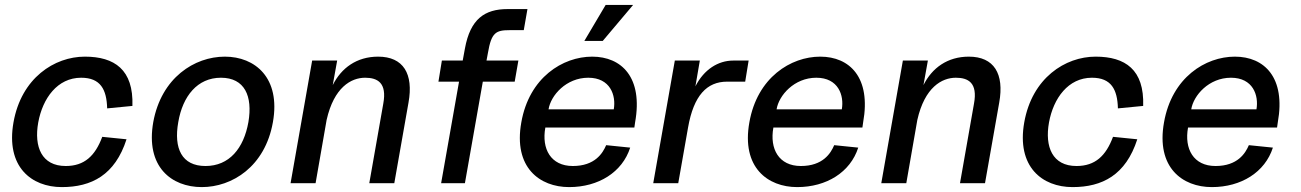

<svg xmlns="http://www.w3.org/2000/svg" viewBox="-20 -747 5304 783"><path d="M232 16C353 16 449 -33 496 -179L397 -189C368 -111 324 -70 248 -70C150 -70 118 -148 136 -248C154 -346 214 -430 311 -430C390 -430 415 -382 417 -305L520 -315C525 -463 447 -516 326 -516C202 -516 67 -429 35 -248C3 -67 108 16 232 16Z M803 16C926 16 1061 -67 1093 -249C1125 -430 1020 -516 897 -516C773 -516 638 -430 605 -249C573 -67 679 16 803 16ZM707 -249C725 -355 785 -430 881 -430C978 -430 1011 -355 993 -249C974 -142 915 -70 818 -70C721 -70 688 -142 707 -249Z M1543 -324 1486 0H1588L1646 -329C1667 -446 1625 -516 1522 -516C1435 -516 1372 -470 1337 -400L1355 -500H1253L1165 0H1267L1312 -258C1342 -391 1412 -430 1469 -430C1519 -430 1559 -410 1543 -324Z M1876 -549 1867 -500H1782L1768 -414H1852L1779 0H1876L1949 -414H2079L2094 -500H1964L1970 -532C1984 -614 2002 -624 2058 -624H2116L2131 -710H2050C1957 -710 1898 -670 1876 -549Z M2301 16C2421 16 2518 -45 2550 -145L2452 -155C2438 -122 2406 -70 2316 -70C2226 -70 2188 -140 2204 -227H2567L2570 -248C2603 -431 2515 -516 2395 -516C2275 -516 2138 -431 2106 -248C2073 -64 2181 16 2301 16ZM2217 -301C2226 -358 2289 -430 2379 -430C2469 -430 2493 -358 2483 -301ZM2363 -580H2438L2562 -727H2450Z M2644 0H2746L2786 -227C2809 -358 2863 -414 2945 -414H3019L3033 -500H2970C2909 -500 2851 -464 2816 -395L2834 -500H2732Z M3231 16C3351 16 3448 -45 3480 -145L3382 -155C3368 -122 3336 -70 3246 -70C3156 -70 3118 -140 3134 -227H3497L3500 -248C3533 -431 3445 -516 3325 -516C3205 -516 3068 -431 3036 -248C3003 -64 3111 16 3231 16ZM3147 -301C3156 -358 3219 -430 3309 -430C3399 -430 3423 -358 3413 -301Z M3952 -324 3895 0H3997L4055 -329C4076 -446 4034 -516 3931 -516C3844 -516 3781 -470 3746 -400L3764 -500H3662L3574 0H3676L3721 -258C3751 -391 3821 -430 3878 -430C3928 -430 3968 -410 3952 -324Z M4354 16C4475 16 4571 -33 4618 -179L4519 -189C4490 -111 4446 -70 4370 -70C4272 -70 4240 -148 4258 -248C4276 -346 4336 -430 4433 -430C4512 -430 4537 -382 4539 -305L4642 -315C4647 -463 4569 -516 4448 -516C4324 -516 4189 -429 4157 -248C4125 -67 4230 16 4354 16Z M4922 16C5042 16 5139 -45 5171 -145L5073 -155C5059 -122 5027 -70 4937 -70C4847 -70 4809 -140 4825 -227H5188L5191 -248C5224 -431 5136 -516 5016 -516C4896 -516 4759 -431 4727 -248C4694 -64 4802 16 4922 16ZM4838 -301C4847 -358 4910 -430 5000 -430C5090 -430 5114 -358 5104 -301Z"/></svg>

Font: Uncut Sans Medium
Style: Italic
Weight: 500
Italic angle: -10°
Designer: Kasper Nordkvist
Foundry: Uncut Type
Version: Version 1.111;FEAKit 1.0